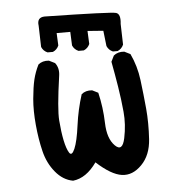

<svg xmlns="http://www.w3.org/2000/svg" viewBox="-44 -595 589 630"><g transform="rotate(-5 250.0 -280.5)"><path d="M171.9 -7.8Q138.7 -13.7 114.3 -43.5Q89.8 -73.2 80.1 -113.3Q70.3 -153.3 65.9 -200.7Q61.5 -248 64.9 -286.6Q68.4 -325.2 74.2 -349.6Q80.1 -374 91.8 -397.5Q105.5 -409.2 127 -407.2L146.5 -397.5Q160.2 -379.9 156.2 -354.5Q140.6 -246.1 143.6 -208.5Q146.5 -170.9 152.3 -142.6Q158.2 -114.3 166.5 -101.1Q174.8 -87.9 185.1 -111.8Q195.3 -135.7 202.1 -187.5Q209 -239.3 224.6 -288.1Q238.3 -299.8 259.8 -297.9L279.3 -288.1Q291 -239.3 292.5 -187.5Q293.9 -135.7 317.9 -111.8Q341.8 -87.9 351.1 -132.3Q360.4 -176.8 356.4 -218.8Q352.5 -260.7 345.7 -302.7Q338.9 -344.7 331.1 -385.7L340.8 -405.3Q354.5 -417 376 -415L395.5 -405.3Q415 -364.3 420.9 -317.4Q426.8 -270.5 431.2 -222.7Q435.5 -174.8 432.1 -122.1Q428.7 -69.3 398.4 -38.6Q368.2 -7.8 333 -12.7Q297.9 -17.6 250 -61.5Q215.8 -12.7 171.9 -7.8ZM338.9 -418.9Q325.2 -424.8 319.3 -438.5L313.5 -489.3L261.7 -493.2L263.7 -450.2Q257.8 -436.5 244.1 -430.7H226.6Q212.9 -436.5 207 -450.2L205.1 -495.1H160.2L162.1 -454.1Q156.2 -440.4 142.6 -434.6H125Q111.3 -440.4 105.5 -454.1L103.5 -524.4Q99.6 -551.8 125 -552.7Q344.7 -548.8 360.4 -543.9Q376 -539.1 372.1 -506.8L374 -438.5Q368.2 -424.8 354.5 -418.9Z"/></g></svg>

Font: NaikaiFont
Style: Regular
Weight: 400
Version: Version 1.67